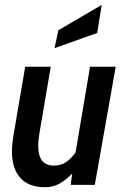

<svg xmlns="http://www.w3.org/2000/svg" viewBox="-20 -774 521 804"><path d="M169 10Q99 10 64.5 -29.8Q30 -69.5 30 -139.5Q30 -156 32 -175.2Q34 -194.5 37.5 -213.5L85.5 -494.5H192.5L146.5 -224.5Q144 -209 142 -194Q140 -179 140 -164Q140 -80.5 205.5 -80.5Q234 -80.5 256 -94.8Q278 -109 296.5 -136L357 -494.5H464.5L377 0H276L282.5 -47.5Q258 -22 230.8 -6Q203.5 10 169 10ZM208.5 -572.5 224.5 -647.5 406 -753.5 387 -636Z"/></svg>

Font: Cabin Condensed SemiBold
Style: Italic
Weight: 600
Width: 3
Italic angle: -10°
Designer: Pablo Impallari
Foundry: Pablo Impallari. http://www.impallari.com Igino Marini. http://www.ikern.com
Version: Version 3.001; ttfautohint (v1.8.3)